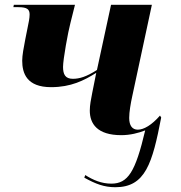

<svg xmlns="http://www.w3.org/2000/svg" viewBox="-20 -556 759 804"><path d="M463 228C589 228 618 128 655 -64L650 -72C615 -32 582 -13 557 -13C534 -13 521 -30 521 -62C521 -87 527 -122 534 -154L616 -536H445L386 -263C341 -234 312 -226 285 -226C253 -226 244 -245 244 -276C244 -307 265 -423 275 -460L294 -536H38L36 -526H57C95 -526 104 -516 104 -495C104 -480 100 -461 95 -437L86 -392C79 -356 73 -324 73 -302C73 -249 92 -191 194 -191C277 -191 332 -219 383 -251L366 -166C361 -140 356 -116 356 -93C356 -38 387 10 488 10C525 10 560 1 588 -10C547 164 516 213 446 213C405 213 370 198 337 177L333 188C380 214 416 228 463 228Z"/></svg>

Font: Noto Serif Display ExtraBold
Style: Italic
Weight: 800
Italic angle: -12°
Designer: Monotype Design Team
Foundry: Monotype Imaging Inc.
Version: Version 2.009